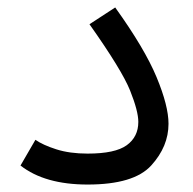

<svg xmlns="http://www.w3.org/2000/svg" viewBox="-20 -489 517 515"><path d="M35 -45Q100 6 215 6Q339 6 385.5 -45Q432 -96 432 -157Q432 -205 400 -282Q368 -359 289 -469L220 -424Q307 -301 329 -246Q351 -191 351 -162Q351 -122 320 -99.5Q289 -77 215 -77Q167 -77 131 -88.5Q95 -100 75 -114Z"/></svg>

Font: Noto Sans Arabic
Style: Regular
Weight: 400
Designer: Nadine Chahine - Monotype Design Team
Foundry: Monotype Imaging Inc.
Version: Version 1.902